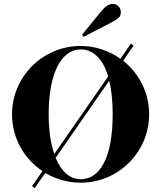

<svg xmlns="http://www.w3.org/2000/svg" viewBox="-20 -921 831 990"><path d="M655 -696 601 -618C543 -659 472 -684 396 -684C200 -684 42 -525 42 -332C42 -209 104 -102 199 -39L145 39L159 49L213 -29C267 2 329 21 396 21C591 21 749 -137 749 -332C749 -443 697 -543 615 -608L669 -686ZM231 -332C231 -543 296 -666 396 -666C459 -666 510 -620 538 -527L260 -127C241 -181 231 -251 231 -332ZM561 -332C561 -105 494 3 396 3C340 3 296 -37 267 -107L543 -505C555 -458 561 -400 561 -332ZM569 -813C591 -826 603 -835 603 -858C603 -882 585 -901 561 -901C541 -901 523 -888 502 -863L403 -742L411 -731Z"/></svg>

Font: Purple Purse
Style: Regular
Weight: 400
Designer: Astigmatic (AOETI)
Foundry: Astigmatic (AOETI)
Version: Version 1.000